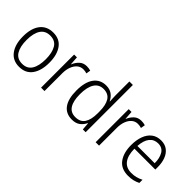

<svg xmlns="http://www.w3.org/2000/svg" viewBox="27 -1467 2184 2184"><g transform="rotate(45 1119.5 -375.0)"><path d="M477 -267Q477 -139 423 -64.5Q369 10 264 10Q163 10 107.5 -64.5Q52 -139 52 -267Q52 -398 108 -470Q164 -542 267 -542Q370 -542 423.5 -467.5Q477 -393 477 -267ZM110 -267Q110 -160 147.5 -99.5Q185 -39 265 -39Q345 -39 382.5 -99Q420 -159 420 -267Q420 -370 384 -431.5Q348 -493 266 -493Q187 -493 148.5 -434Q110 -375 110 -267Z M807 -541Q841 -541 869 -532L860 -479Q847 -483 833 -485.5Q819 -488 804 -488Q761 -488 730 -461.5Q699 -435 682 -389.5Q665 -344 665 -287V0H610V-532H655L662 -430H665Q683 -475 718 -508Q753 -541 807 -541Z M1114 10Q1018 10 967.5 -59Q917 -128 917 -261Q917 -398 970 -470Q1023 -542 1117 -542Q1177 -542 1215 -513Q1253 -484 1271 -443H1275Q1274 -466 1272.5 -490.5Q1271 -515 1271 -535V-760H1327V0H1282L1275 -90H1271Q1252 -49 1214.5 -19.5Q1177 10 1114 10ZM1122 -38Q1201 -38 1236.5 -92.5Q1272 -147 1272 -248V-276Q1272 -381 1237 -437Q1202 -493 1125 -493Q1051 -493 1013 -433Q975 -373 975 -260Q975 -152 1011 -95Q1047 -38 1122 -38Z M1685 -541Q1719 -541 1747 -532L1738 -479Q1725 -483 1711 -485.5Q1697 -488 1682 -488Q1639 -488 1608 -461.5Q1577 -435 1560 -389.5Q1543 -344 1543 -287V0H1488V-532H1533L1540 -430H1543Q1561 -475 1596 -508Q1631 -541 1685 -541Z M2002 -542Q2064 -542 2105.5 -510Q2147 -478 2167.5 -423.5Q2188 -369 2188 -300V-260H1852Q1853 -152 1896 -95.5Q1939 -39 2021 -39Q2062 -39 2095.5 -47.5Q2129 -56 2167 -75V-24Q2133 -7 2097.5 1.5Q2062 10 2018 10Q1907 10 1851.5 -64Q1796 -138 1796 -263Q1796 -346 1819.5 -409Q1843 -472 1889 -507Q1935 -542 2002 -542ZM2001 -494Q1937 -494 1898.5 -446.5Q1860 -399 1854 -306H2132Q2132 -388 2100.5 -441Q2069 -494 2001 -494Z"/></g></svg>

Font: Noto Sans Kannada SemiCondensed Light
Style: Regular
Weight: 300
Width: 4
Designer: Jelle Bosma - Monotype Design Team
Foundry: Monotype Imaging Inc.
Version: Version 2.005; ttfautohint (v1.8.4.7-5d5b)